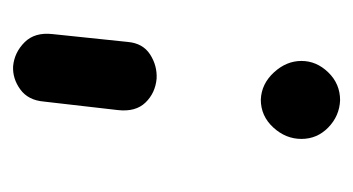

<svg xmlns="http://www.w3.org/2000/svg" viewBox="-143 -275 539 293"><g transform="rotate(90 126.5 -128.5)"><path d="M81 121Q60 119 44.5 103.5Q29 88 32 61L44 -54Q46 -77 63 -88Q80 -99 100 -98Q122 -96 136.5 -81Q151 -66 148 -39L135 74Q133 98 116.5 110Q100 122 81 121ZM132 -257Q108 -258 90.5 -277Q73 -296 73 -319Q73 -342 90.5 -360Q108 -378 133 -378Q157 -377 174.5 -360Q192 -343 192 -319Q192 -295 174.5 -276Q157 -257 132 -257Z"/></g></svg>

Font: Edu NSW ACT Foundation SemiBold
Style: Regular
Weight: 600
Version: Version 1.003